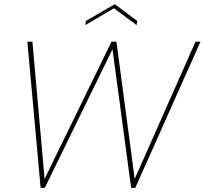

<svg xmlns="http://www.w3.org/2000/svg" viewBox="-20 -905 986 925"><path d="M175.8 0 111.8 -704.1H136.2L194.8 -43L517.1 -704.1H541L628.9 -43L921.9 -704.1H945.8L631.8 0H611.8L522 -668L195.8 0ZM641.1 -804.2 638.2 -784.2 528.8 -865.2 391.1 -784.2 394 -804.2 533.2 -884.8Z"/></svg>

Font: SVN-Poppins Thin
Style: Italic
Weight: 100
Italic angle: -10°
Designer: Ninad Kale (Devanagari), Jonny Pinhorn (Latin)
Foundry: Indian Type Foundry
Version: Version 3.002 2017